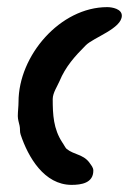

<svg xmlns="http://www.w3.org/2000/svg" viewBox="-20 -656 362 539"><path d="M128 -378C128 -395 141 -414 147 -428C164 -469 190 -498 221 -529C243 -551 322 -576 322 -612C322 -631 295 -636 281 -636C149 -636 32 -500 32 -370C32 -357 30 -343 30 -330C30 -321 33 -312 35 -303C37 -295 35 -286 38 -278C59 -215 104 -137 181 -137C208 -137 242 -142 242 -177C242 -186 236 -192 232 -198C215 -223 188 -221 167 -238C164 -240 157 -254 155 -256C130 -294 128 -334 128 -378Z"/></svg>

Font: ChillLongCangKaiShu ExtraBold
Style: Regular
Weight: 800
Version: Version 3.500;Glyphs 3.1.1 (3135)